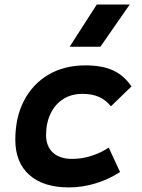

<svg xmlns="http://www.w3.org/2000/svg" viewBox="-20 -815 626 845"><path d="M297.4 -115.7Q341.5 -115.7 383.7 -129.5Q425.8 -143.3 458.5 -165.5L508.3 -58.1Q462.4 -27.3 403.4 -8.8Q344.5 9.8 283.2 9.8Q170.7 9.8 109 -45.2Q47.4 -100.1 47.4 -199.7Q47.4 -298.8 85.8 -372.3Q124.2 -445.8 193.7 -486.6Q263.2 -527.3 356.4 -527.3Q429.2 -527.3 477.3 -505.4Q525.4 -483.4 558.6 -434.6L468.3 -347.2Q444.3 -376 414.6 -388.9Q384.9 -401.9 342.8 -401.9Q294.4 -401.9 258.5 -379.2Q222.7 -356.4 202.9 -315.8Q183.1 -275.1 182.6 -220.2Q183.1 -170.6 213.1 -143.1Q243 -115.7 297.4 -115.7ZM286.6 -609.4 405.8 -794.9H550.8L421.9 -609.4Z"/></svg>

Font: Cascadia Code PL
Style: Italic
Weight: 400
Italic angle: -10°
Monospace: yes
Designer: Aaron Bell
Foundry: Saja Typeworks
Version: Version 2404.023